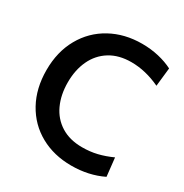

<svg xmlns="http://www.w3.org/2000/svg" viewBox="-168 -846 949 991"><g transform="rotate(30 306.0 -350.0)"><path d="M36 -350Q36 -459 82.5 -541.5Q129 -624 211 -669Q293 -714 397 -714Q449 -714 496 -703Q543 -692 580 -673L568 -563Q481 -604 396 -604Q322 -604 269.5 -571.5Q217 -539 190 -481.5Q163 -424 163 -350Q163 -276 189.5 -218.5Q216 -161 268 -128.5Q320 -96 394 -96Q441 -96 482.5 -106Q524 -116 568 -136L580 -27Q496 14 393 14Q289 14 208 -31Q127 -76 81.5 -158.5Q36 -241 36 -350Z"/></g></svg>

Font: Cabin SemiBold
Style: Regular
Weight: 600
Designer: Pablo Impallari
Foundry: Pablo Impallari. http://www.impallari.com Igino Marini. http://www.ikern.com
Version: Version 2.200